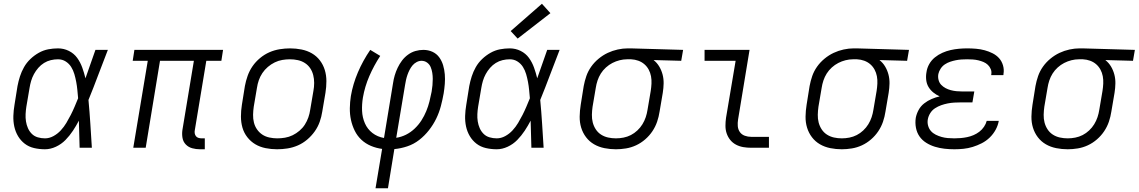

<svg xmlns="http://www.w3.org/2000/svg" viewBox="-20 -785 6049 1020"><path d="M219 8Q189 8 161 1.5Q133 -5 111.5 -21.5Q90 -38 76 -61.5Q62 -85 56 -112.5Q50 -140 51 -169.5Q52 -199 57 -228L73 -328Q78 -354 86 -379Q94 -404 107.5 -428Q121 -452 141.5 -471.5Q162 -491 186 -504.5Q210 -518 236 -523Q262 -528 288 -528Q319 -528 346 -514.5Q373 -501 390 -477.5Q407 -454 417 -426Q427 -398 434 -369Q447 -407 460.5 -444.5Q474 -482 487 -520H553Q527 -454 502 -387Q477 -320 450 -254Q456 -191 460 -127Q464 -63 468 0H403Q402 -36 401 -72Q400 -108 399 -144Q385 -117 367.5 -90.5Q350 -64 328 -41.5Q306 -19 277 -5.5Q248 8 219 8ZM219 -50Q242 -50 264 -62Q286 -74 303 -92.5Q320 -111 332.5 -132Q345 -153 356 -174.5Q367 -196 376.5 -218.5Q386 -241 395 -263Q393 -285 391 -306.5Q389 -328 385 -349.5Q381 -371 375 -391.5Q369 -412 358 -429.5Q347 -447 329 -458.5Q311 -470 288 -470Q269 -470 250 -465.5Q231 -461 214 -450.5Q197 -440 183.5 -424.5Q170 -409 160.5 -391.5Q151 -374 145.5 -355.5Q140 -337 137 -318L120 -218Q117 -199 116 -179Q115 -159 118 -140Q121 -121 128.5 -104Q136 -87 149 -74Q162 -61 180.5 -55.5Q199 -50 219 -50Z M1042 8Q1021 8 1001 2.5Q981 -3 967 -17.5Q953 -32 949.5 -52.5Q946 -73 949 -94L1010 -462H830L754 0H688L765 -462H685L694 -520H1165L1156 -462H1076L1015 -94Q1013 -85 1014.5 -76.5Q1016 -68 1021 -61.5Q1026 -55 1034.5 -52.5Q1043 -50 1052 -50H1068V8Z M1452 8Q1452 8 1452 8Q1452 8 1452 8Q1421 8 1391 2Q1361 -4 1336.5 -18.5Q1312 -33 1294 -56Q1276 -79 1268 -107Q1260 -135 1260 -166Q1260 -197 1265 -228L1281 -328Q1286 -355 1295.5 -382Q1305 -409 1321.5 -433Q1338 -457 1361.5 -476.5Q1385 -496 1411.5 -507.5Q1438 -519 1466 -523.5Q1494 -528 1521 -528Q1521 -528 1521 -528Q1521 -528 1521 -528Q1552 -528 1582 -522Q1612 -516 1637 -501.5Q1662 -487 1679.5 -464Q1697 -441 1705.5 -413Q1714 -385 1714 -354Q1714 -323 1709 -292L1692 -192Q1688 -165 1678.5 -138Q1669 -111 1652 -87Q1635 -63 1612 -43.5Q1589 -24 1562.5 -12.5Q1536 -1 1508 3.5Q1480 8 1452 8ZM1453 -50Q1473 -50 1494 -53.5Q1515 -57 1534.5 -66.5Q1554 -76 1571 -90.5Q1588 -105 1599.5 -123Q1611 -141 1618 -161Q1625 -181 1628 -202L1645 -302Q1649 -323 1649 -344.5Q1649 -366 1644 -386Q1639 -406 1628 -422.5Q1617 -439 1600 -450Q1583 -461 1562.5 -465.5Q1542 -470 1520 -470Q1500 -470 1479.5 -466.5Q1459 -463 1439.5 -453.5Q1420 -444 1403 -429.5Q1386 -415 1374 -397Q1362 -379 1355 -359Q1348 -339 1345 -318L1328 -218Q1325 -197 1324.5 -175.5Q1324 -154 1329 -134Q1334 -114 1345.5 -97.5Q1357 -81 1373.5 -70Q1390 -59 1411 -54.5Q1432 -50 1453 -50Z M1975 215 2010 6Q1979 2 1950.5 -10Q1922 -22 1900 -42.5Q1878 -63 1864.5 -90.5Q1851 -118 1844.5 -148Q1838 -178 1838.5 -210.5Q1839 -243 1844 -275Q1855 -339 1881.5 -401Q1908 -463 1947 -520L2000 -488Q1966 -436 1942 -380.5Q1918 -325 1908 -267Q1902 -231 1903.5 -196Q1905 -161 1918.5 -130Q1932 -99 1958.5 -78.5Q1985 -58 2020 -52L2068 -343Q2071 -364 2077 -384.5Q2083 -405 2092.5 -425Q2102 -445 2115.5 -463Q2129 -481 2147.5 -494.5Q2166 -508 2187 -514Q2208 -520 2229 -520Q2255 -520 2277 -510Q2299 -500 2313 -481Q2327 -462 2334 -438.5Q2341 -415 2343 -390Q2345 -365 2343 -339.5Q2341 -314 2337 -289Q2331 -255 2322 -221Q2313 -187 2297.5 -155Q2282 -123 2259 -93.5Q2236 -64 2207 -41.5Q2178 -19 2143.5 -7.5Q2109 4 2075 7L2041 215ZM2085 -53Q2112 -57 2137 -69.5Q2162 -82 2183 -102Q2204 -122 2219 -145.5Q2234 -169 2244.5 -194.5Q2255 -220 2261.5 -246Q2268 -272 2273 -298Q2276 -315 2277.5 -332Q2279 -349 2279 -365.5Q2279 -382 2276.5 -398Q2274 -414 2268 -428.5Q2262 -443 2249 -452.5Q2236 -462 2219 -462Q2206 -462 2193 -455Q2180 -448 2171 -437Q2162 -426 2155.5 -413Q2149 -400 2144.5 -387Q2140 -374 2137 -360.5Q2134 -347 2132 -334Z M2619 8Q2589 8 2561 1.5Q2533 -5 2511.5 -21.5Q2490 -38 2476 -61.5Q2462 -85 2456 -112.5Q2450 -140 2451 -169.5Q2452 -199 2457 -228L2473 -328Q2478 -354 2486 -379Q2494 -404 2507.5 -428Q2521 -452 2541.5 -471.5Q2562 -491 2586 -504.5Q2610 -518 2636 -523Q2662 -528 2688 -528Q2719 -528 2746 -514.5Q2773 -501 2790 -477.5Q2807 -454 2817 -426Q2827 -398 2834 -369Q2847 -407 2860.5 -444.5Q2874 -482 2887 -520H2953Q2927 -454 2902 -387Q2877 -320 2850 -254Q2856 -191 2860 -127Q2864 -63 2868 0H2803Q2802 -36 2801 -72Q2800 -108 2799 -144Q2785 -117 2767.5 -90.5Q2750 -64 2728 -41.5Q2706 -19 2677 -5.5Q2648 8 2619 8ZM2619 -50Q2642 -50 2664 -62Q2686 -74 2703 -92.5Q2720 -111 2732.5 -132Q2745 -153 2756 -174.5Q2767 -196 2776.5 -218.5Q2786 -241 2795 -263Q2793 -285 2791 -306.5Q2789 -328 2785 -349.5Q2781 -371 2775 -391.5Q2769 -412 2758 -429.5Q2747 -447 2729 -458.5Q2711 -470 2688 -470Q2669 -470 2650 -465.5Q2631 -461 2614 -450.5Q2597 -440 2583.5 -424.5Q2570 -409 2560.5 -391.5Q2551 -374 2545.5 -355.5Q2540 -337 2537 -318L2520 -218Q2517 -199 2516 -179Q2515 -159 2518 -140Q2521 -121 2528.5 -104Q2536 -87 2549 -74Q2562 -61 2580.5 -55.5Q2599 -50 2619 -50ZM2730 -580 2693 -620 2859 -765 2904 -715Z M3252 8Q3221 8 3191 2Q3161 -4 3136 -18.5Q3111 -33 3093.5 -56Q3076 -79 3067.5 -107Q3059 -135 3059.5 -166Q3060 -197 3065 -228L3081 -328Q3086 -355 3095 -381Q3104 -407 3120.5 -430.5Q3137 -454 3160 -473Q3183 -492 3208.5 -504Q3234 -516 3261.5 -522Q3289 -528 3315 -528Q3319 -528 3323 -528Q3327 -528 3331 -528L3609 -520L3599 -462L3452 -466Q3470 -452 3482 -432Q3494 -412 3500 -389Q3506 -366 3505.5 -341.5Q3505 -317 3501 -292L3484 -192Q3480 -165 3471 -138.5Q3462 -112 3446 -88Q3430 -64 3407.5 -44.5Q3385 -25 3359 -13Q3333 -1 3305.5 3.5Q3278 8 3252 8ZM3252 -50Q3272 -50 3292.5 -54Q3313 -58 3331.5 -67.5Q3350 -77 3366 -92Q3382 -107 3393 -125Q3404 -143 3410.5 -162.5Q3417 -182 3420 -202L3437 -302Q3440 -321 3441 -341Q3442 -361 3438.5 -380Q3435 -399 3426 -415.5Q3417 -432 3403 -444Q3389 -456 3371 -462.5Q3353 -469 3333 -470H3322Q3319 -470 3316.5 -470Q3314 -470 3311 -470Q3292 -470 3272 -465Q3252 -460 3233.5 -450.5Q3215 -441 3199 -426.5Q3183 -412 3172 -394.5Q3161 -377 3154.5 -357.5Q3148 -338 3145 -318L3128 -218Q3125 -197 3124.5 -175.5Q3124 -154 3129 -134.5Q3134 -115 3145 -98Q3156 -81 3173 -70Q3190 -59 3210.5 -54.5Q3231 -50 3252 -50Z M3971 0Q3949 0 3928.5 -3.5Q3908 -7 3890 -16.5Q3872 -26 3859.5 -41.5Q3847 -57 3840.5 -76Q3834 -95 3834 -116.5Q3834 -138 3837 -159L3888 -462H3723V-520H3962L3901 -150Q3898 -132 3899.5 -114.5Q3901 -97 3910.5 -83.5Q3920 -70 3936.5 -64Q3953 -58 3971 -58H4065V0Z M4452 8Q4421 8 4391 2Q4361 -4 4336 -18.5Q4311 -33 4293.5 -56Q4276 -79 4267.5 -107Q4259 -135 4259.5 -166Q4260 -197 4265 -228L4281 -328Q4286 -355 4295 -381Q4304 -407 4320.5 -430.5Q4337 -454 4360 -473Q4383 -492 4408.5 -504Q4434 -516 4461.5 -522Q4489 -528 4515 -528Q4519 -528 4523 -528Q4527 -528 4531 -528L4809 -520L4799 -462L4652 -466Q4670 -452 4682 -432Q4694 -412 4700 -389Q4706 -366 4705.5 -341.5Q4705 -317 4701 -292L4684 -192Q4680 -165 4671 -138.5Q4662 -112 4646 -88Q4630 -64 4607.5 -44.5Q4585 -25 4559 -13Q4533 -1 4505.5 3.5Q4478 8 4452 8ZM4452 -50Q4472 -50 4492.5 -54Q4513 -58 4531.5 -67.5Q4550 -77 4566 -92Q4582 -107 4593 -125Q4604 -143 4610.5 -162.5Q4617 -182 4620 -202L4637 -302Q4640 -321 4641 -341Q4642 -361 4638.5 -380Q4635 -399 4626 -415.5Q4617 -432 4603 -444Q4589 -456 4571 -462.5Q4553 -469 4533 -470H4522Q4519 -470 4516.5 -470Q4514 -470 4511 -470Q4492 -470 4472 -465Q4452 -460 4433.5 -450.5Q4415 -441 4399 -426.5Q4383 -412 4372 -394.5Q4361 -377 4354.5 -357.5Q4348 -338 4345 -318L4328 -218Q4325 -197 4324.5 -175.5Q4324 -154 4329 -134.5Q4334 -115 4345 -98Q4356 -81 4373 -70Q4390 -59 4410.5 -54.5Q4431 -50 4452 -50Z M5050 8Q5023 8 4997 5Q4971 2 4946.5 -5.5Q4922 -13 4900.5 -26.5Q4879 -40 4865 -60Q4851 -80 4846 -106Q4841 -132 4845 -159Q4849 -180 4860 -200.5Q4871 -221 4889.5 -235.5Q4908 -250 4929 -259Q4950 -268 4972 -273Q4954 -281 4938.5 -293.5Q4923 -306 4913 -322.5Q4903 -339 4900.5 -360Q4898 -381 4902 -402Q4905 -424 4916.5 -444.5Q4928 -465 4946.5 -480Q4965 -495 4986.5 -504.5Q5008 -514 5030 -519Q5052 -524 5074.5 -526Q5097 -528 5118 -528Q5142 -528 5165.5 -526Q5189 -524 5211 -518Q5233 -512 5253 -502Q5273 -492 5287.5 -476Q5302 -460 5308.5 -437.5Q5315 -415 5311 -392Q5311 -390 5311 -388.5Q5311 -387 5310 -386H5246Q5246 -386 5246 -387Q5246 -388 5246 -389Q5249 -404 5243.5 -417.5Q5238 -431 5228 -440.5Q5218 -450 5205 -455.5Q5192 -461 5177.5 -464.5Q5163 -468 5148 -469Q5133 -470 5118 -470Q5103 -470 5088 -469Q5073 -468 5058 -465Q5043 -462 5028 -457Q5013 -452 4999.5 -443Q4986 -434 4977 -420Q4968 -406 4965 -392Q4962 -376 4966 -360.5Q4970 -345 4980 -334.5Q4990 -324 5003 -317Q5016 -310 5031 -306Q5046 -302 5061.5 -300.5Q5077 -299 5093 -299H5156L5146 -241H5084Q5067 -241 5049.5 -240Q5032 -239 5014.5 -235.5Q4997 -232 4980 -226Q4963 -220 4947.5 -210Q4932 -200 4922 -184Q4912 -168 4909 -151Q4906 -134 4910.5 -117.5Q4915 -101 4925.5 -89Q4936 -77 4951 -69.5Q4966 -62 4982 -57.5Q4998 -53 5015 -51.5Q5032 -50 5050 -50Q5067 -50 5084 -51.5Q5101 -53 5118 -56.5Q5135 -60 5151.5 -67Q5168 -74 5182.5 -85Q5197 -96 5207.5 -111.5Q5218 -127 5222 -143H5286Q5282 -119 5269.5 -96Q5257 -73 5238 -54.5Q5219 -36 5195.5 -24Q5172 -12 5147.5 -4.5Q5123 3 5098.5 5.5Q5074 8 5050 8Z M5652 8Q5621 8 5591 2Q5561 -4 5536 -18.5Q5511 -33 5493.5 -56Q5476 -79 5467.5 -107Q5459 -135 5459.5 -166Q5460 -197 5465 -228L5481 -328Q5486 -355 5495 -381Q5504 -407 5520.5 -430.5Q5537 -454 5560 -473Q5583 -492 5608.5 -504Q5634 -516 5661.5 -522Q5689 -528 5715 -528Q5719 -528 5723 -528Q5727 -528 5731 -528L6009 -520L5999 -462L5852 -466Q5870 -452 5882 -432Q5894 -412 5900 -389Q5906 -366 5905.5 -341.5Q5905 -317 5901 -292L5884 -192Q5880 -165 5871 -138.5Q5862 -112 5846 -88Q5830 -64 5807.5 -44.5Q5785 -25 5759 -13Q5733 -1 5705.5 3.5Q5678 8 5652 8ZM5652 -50Q5672 -50 5692.5 -54Q5713 -58 5731.5 -67.5Q5750 -77 5766 -92Q5782 -107 5793 -125Q5804 -143 5810.5 -162.5Q5817 -182 5820 -202L5837 -302Q5840 -321 5841 -341Q5842 -361 5838.5 -380Q5835 -399 5826 -415.5Q5817 -432 5803 -444Q5789 -456 5771 -462.5Q5753 -469 5733 -470H5722Q5719 -470 5716.5 -470Q5714 -470 5711 -470Q5692 -470 5672 -465Q5652 -460 5633.5 -450.5Q5615 -441 5599 -426.5Q5583 -412 5572 -394.5Q5561 -377 5554.5 -357.5Q5548 -338 5545 -318L5528 -218Q5525 -197 5524.5 -175.5Q5524 -154 5529 -134.5Q5534 -115 5545 -98Q5556 -81 5573 -70Q5590 -59 5610.5 -54.5Q5631 -50 5652 -50Z"/></svg>

Font: Iosevka SS04 Lt Ex Obl
Style: Regular
Weight: 300
Width: 7
Italic angle: -9°
Monospace: yes
Designer: Belleve Invis
Foundry: Belleve Invis
Version: Version 19.0.0; ttfautohint (v1.8.4)